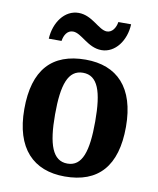

<svg xmlns="http://www.w3.org/2000/svg" viewBox="-86 -827 744 904"><g transform="rotate(10 286.5 -375.0)"><path d="M352 -606C418 -606 466 -672 469 -750H408C404 -723 388 -697 362 -697C323 -697 283 -760 217 -760C150 -760 103 -694 99 -616H160C164 -643 178 -669 206 -669C247 -669 286 -606 352 -606ZM285 10C445 10 529 -82 529 -270C529 -458 438 -549 288 -549C127 -549 43 -458 43 -270C43 -82 135 10 285 10ZM287 -52C216 -52 190 -127 190 -270C190 -413 215 -486 286 -486C357 -486 382 -413 382 -270C382 -127 358 -52 287 -52Z"/></g></svg>

Font: Noto Serif Tamil SemiCondensed
Style: Bold
Weight: 700
Width: 4
Designer: Indian Type Foundry, Tom Grace, and the Monotype Design Team
Foundry: Monotype Imaging Inc.
Version: Version 2.004